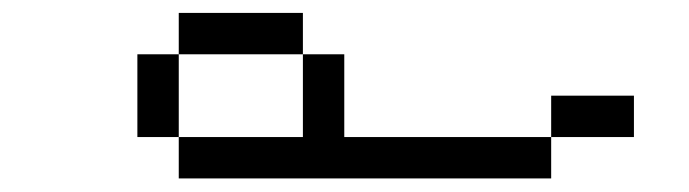

<svg xmlns="http://www.w3.org/2000/svg" viewBox="-20 -332 1040 290"><path d="M437.5 -250H250V-312.5H437.5ZM187.5 -250H250V-125H187.5ZM250 -125H437.5V-250H500V-125H812.5V-62.5H250ZM812.5 -187.5H937.5V-125H812.5Z"/></svg>

Font: 寒蝉点阵体 16px
Style: Regular
Weight: 400
Designer: Designed by Warren2060
Foundry: ChillType
Version: Version 1.000